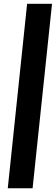

<svg xmlns="http://www.w3.org/2000/svg" viewBox="-20 -830 302 1027"><path d="M21.5 177.2 125 -809.6H258.3L154.3 177.2Z"/></svg>

Font: Oswald
Style: Bold
Weight: 700
Designer: Vernon Adams
Foundry: Vernon Adams
Version: 3.0; ttfautohint (v0.94.23-7a4d-dirty) -l 8 -r 50 -G 200 -x 